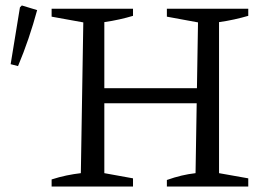

<svg xmlns="http://www.w3.org/2000/svg" viewBox="-20 -683 970 703"><path d="M591 0V-24Q619 -34 644.5 -40Q670 -46 696 -49L705 -601L591 -622V-651H889V-625Q865 -618 838 -612Q811 -606 782 -602V-49L889 -30V0ZM169 0V-26Q197 -35 223.5 -40.5Q250 -46 276 -49L285 -601L169 -622V-651H467V-625Q444 -618 417 -612Q390 -606 362 -602V-49L467 -30V0ZM322 -305V-360H743V-305ZM46 -441 19 -448 53 -656 60 -663 116 -646Q102 -594 84.5 -542.5Q67 -491 46 -441Z"/></svg>

Font: Piazzolla 24pt
Style: Regular
Weight: 400
Designer: Juan Pablo del Peral
Foundry: Huerta Tipografica
Version: Version 2.005